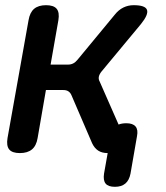

<svg xmlns="http://www.w3.org/2000/svg" viewBox="-20 -580 640 740"><path d="M423 140Q397 140 387 127.5Q377 115 381 89L395 10Q373 10 358.5 0.5Q344 -9 335 -28L255 -214Q251 -223 243.5 -228Q236 -233 224 -233H157L125 -48Q120 -18 103 -4Q86 10 56.5 10Q27 10 15.5 -4Q4 -18 9 -48L90 -502Q95 -532 111.5 -546Q128 -560 157.5 -560Q187 -560 198.5 -546Q210 -532 205 -502L175 -331H242Q253 -331 262 -335.5Q271 -340 279 -350L422 -523Q437 -542 455.5 -551Q474 -560 495 -560Q540 -560 546.5 -542Q553 -524 523 -487L371 -304Q363 -294 361 -284.5Q359 -275 364 -266L437 -100Q450 -105 467 -105Q492 -105 502.5 -92.5Q513 -80 508 -55L483 89Q478 115 463 127.5Q448 140 423 140Z"/></svg>

Font: Maple Mono NL SemiBold
Style: Italic
Weight: 600
Italic angle: -10°
Monospace: yes
Designer: subframe7536
Version: Version 7.000